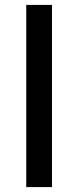

<svg xmlns="http://www.w3.org/2000/svg" viewBox="-20 -763 319 783"><path d="M87 0V-743H192V0Z"/></svg>

Font: Saira SemiExpanded Medium
Style: Regular
Weight: 500
Width: 6
Designer: Hector Gatti with collaboration of the Omnibus-Type team
Foundry: Omnibus-Type
Version: Version 1.101